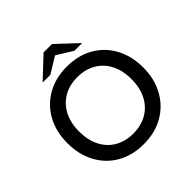

<svg xmlns="http://www.w3.org/2000/svg" viewBox="-225 -1069 1264 1264"><g transform="rotate(-45 407.0 -437.0)"><path d="M406 10Q300 10 221 -35.5Q142 -81 98 -162.5Q54 -244 54 -351Q54 -457 98.5 -538Q143 -619 223 -664.5Q303 -710 406 -710Q513 -710 592.5 -664.5Q672 -619 716 -537.5Q760 -456 760 -350Q760 -244 715 -162.5Q670 -81 590.5 -35.5Q511 10 406 10ZM406 -88Q479 -88 534 -119.5Q589 -151 620 -210Q651 -269 651 -351Q651 -432 620.5 -490.5Q590 -549 535 -580.5Q480 -612 406 -612Q335 -612 280 -580.5Q225 -549 194 -490.5Q163 -432 163 -350Q163 -269 193.5 -210Q224 -151 279 -119.5Q334 -88 406 -88ZM221 -748 366 -884H444L422 -827L293 -748ZM517 -748 389 -827 366 -884H444L589 -748Z"/></g></svg>

Font: REM Medium
Style: Regular
Weight: 400
Version: Version 1.005;gftools[0.9.28]